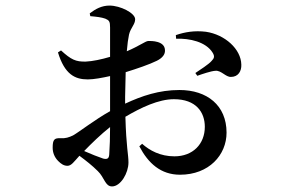

<svg xmlns="http://www.w3.org/2000/svg" viewBox="-20 -598 1040 689"><path d="M809 -322C835 -322 847 -343 846 -366C845 -422 787 -474 719 -484C678 -489 643 -483 611 -472L612 -459C660 -461 719 -448 743 -409C751 -396 749 -389 739 -379C730 -368 696 -346 681 -336L688 -326C705 -332 737 -343 753 -344C774 -346 790 -321 809 -322ZM295 -313C317 -313 348 -319 375 -325V-258V-199C321 -169 265 -125 242 -112C227 -105 216 -101 197 -102C175 -103 169 -97 169 -68C169 -51 175 -34 189 -20C199 -10 209 -3 222 -3C236 -3 245 -17 265 -39C288 -22 311 -4 331 16C355 39 357 71 382 71C413 71 441 23 441 -15C441 -44 433 -69 430 -179C486 -212 549 -242 604 -242C684 -242 715 -195 715 -143C715 -81 672 -37 606 -37C555 -37 517 -58 490 -82L480 -73C512 -12 557 29 626 29C730 29 793 -42 793 -122C793 -220 723 -275 624 -275C551 -275 489 -254 429 -226V-251L431 -339C470 -351 517 -367 543 -380C563 -390 573 -403 572 -418C571 -452 523 -451 512 -451C501 -450 480 -433 435 -414C437 -439 440 -460 443 -474C449 -499 465 -510 465 -529C465 -551 412 -578 373 -578C345 -578 323 -566 302 -550L304 -540C327 -538 344 -536 358 -531C372 -525 375 -521 375 -499V-394C345 -385 312 -378 288 -377C252 -376 235 -384 199 -417L188 -410C212 -331 249 -313 295 -313ZM375 -142C375 -105 374 -73 372 -44C371 -30 366 -25 350 -29C332 -35 307 -45 282 -56C307 -82 342 -116 375 -142Z"/></svg>

Font: GenKiMin2 TW SB
Style: Regular
Weight: 600
Version: Version 2.100;PS 2.1;hotconv 16.6.51;makeotf.lib2.5.65220 DE